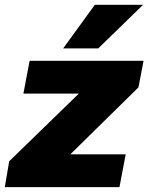

<svg xmlns="http://www.w3.org/2000/svg" viewBox="-39 -765 607 785"><path d="M-19.4 0 -1.4 -105.7 308.6 -406.9 334.5 -382.3H56.7L82.1 -516.4H548L527.1 -407.8L211.9 -98L194.1 -134.1H474.9L449.5 0ZM219.2 -567 348.8 -745.5H546.1L362.6 -567Z"/></svg>

Font: REM Medium
Style: Italic
Weight: 500
Italic angle: -11°
Designer: Octavio Pardo
Foundry: Ashler Design
Version: Version 1.005;gftools[0.9.28]